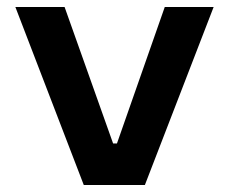

<svg xmlns="http://www.w3.org/2000/svg" viewBox="-20 -530 654 550"><path d="M220 0 24 -510H165L304 -119H315L452 -510H592L395 0Z"/></svg>

Font: Saira Expanded SemiBold
Style: Regular
Weight: 600
Width: 7
Designer: Hector Gatti with collaboration of the Omnibus-Type team
Foundry: Omnibus-Type
Version: Version 1.100; ttfautohint (v1.8.3)